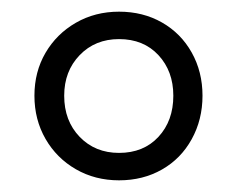

<svg xmlns="http://www.w3.org/2000/svg" viewBox="-20 -733 407 329"><path d="M184 -424Q143 -424 110 -443Q77 -462 58 -495Q39 -528 39 -569Q39 -610 58 -642.5Q77 -675 110 -694Q143 -713 184 -713Q225 -713 257.5 -694.5Q290 -676 308.5 -643Q327 -610 327 -569Q327 -528 308.5 -494.5Q290 -461 257.5 -442.5Q225 -424 184 -424ZM184 -471Q226 -471 251.5 -498.5Q277 -526 277 -569Q277 -611 251.5 -638.5Q226 -666 184 -666Q143 -666 116.5 -638.5Q90 -611 90 -569Q90 -526 116.5 -498.5Q143 -471 184 -471Z"/></svg>

Font: Nunito ExtraLight Light
Style: Regular
Weight: 300
Version: Version 3.602